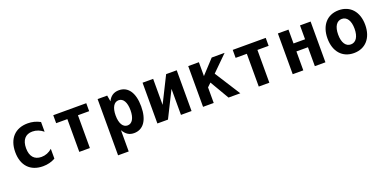

<svg xmlns="http://www.w3.org/2000/svg" viewBox="-12 -1387 4840 2421"><g transform="rotate(-20 2408.0 -176.5)"><path d="M342.8 14.2C404.8 14.2 460 0 508.3 -27.8V-159.2C467.3 -123 418.5 -103 363.8 -103C268.6 -103 217.3 -163.6 217.3 -272.5C217.3 -382.3 269 -443.8 362.3 -443.8C415.5 -443.8 466.8 -423.8 508.3 -388.2V-519C454.1 -547.9 400.9 -561 342.3 -561C173.8 -561 72.3 -453.1 72.3 -272.5C72.3 -93.3 172.4 14.2 342.8 14.2Z M832.5 0H974.6V-439.9H1125V-546.9H682.1V-439.9H832.5Z M1277.3 208H1419.9V-77.1C1457.5 -13.2 1501 14.2 1564.5 14.2C1687 14.2 1762.2 -87.9 1762.2 -272.9C1762.2 -455.1 1689.5 -560.1 1566.4 -560.1C1496.6 -560.1 1449.2 -526.4 1419.9 -464.8L1405.8 -546.9H1277.3ZM1520 -105C1458 -105 1419.9 -168.5 1419.9 -273.9C1419.9 -379.4 1458 -442.9 1520 -442.9C1582 -442.9 1619.1 -379.4 1619.1 -273.9C1619.1 -168.5 1582 -105 1520 -105Z M1880.4 0H2022.5L2196.8 -349.1V0H2338.9V-546.9H2196.8L2022.5 -197.8V-546.9H1880.4Z M2493.2 0H2636.2V-209L2685.1 -255.9L2835 0H2993.2L2774.4 -342.8L2981.4 -546.9H2808.1L2636.2 -360.8V-546.9H2493.2Z M3240.7 0H3382.8V-439.9H3533.2V-546.9H3090.3V-439.9H3240.7Z M3696.3 0H3838.4V-253.9H3993.2V0H4135.3V-546.9H3993.2V-360.8H3838.4V-546.9H3696.3Z M4515.1 14.2C4669.9 14.2 4768.6 -96.7 4768.6 -272.9C4768.6 -449.2 4669.9 -560.1 4515.1 -560.1C4360.8 -560.1 4262.2 -449.2 4262.2 -272.9C4262.2 -96.7 4360.8 14.2 4515.1 14.2ZM4515.1 -102.1C4446.8 -102.1 4405.3 -165.5 4405.3 -272.9C4405.3 -380.4 4446.8 -443.8 4515.1 -443.8C4584 -443.8 4625.5 -380.4 4625.5 -272.9C4625.5 -165.5 4584 -102.1 4515.1 -102.1Z"/></g></svg>

Font: Hack
Style: Bold
Weight: 700
Monospace: yes
Designer: Christopher Simpkins
Foundry: Christopher Simpkins
Version: Version 2.010